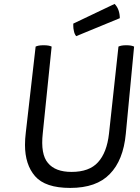

<svg xmlns="http://www.w3.org/2000/svg" viewBox="-20 -927 706 971"><path d="M241.2 -691.4Q235.4 -694.3 225.6 -696.3Q214.8 -698.2 201.2 -698.2Q185.5 -698.2 175.8 -696.3Q166 -694.3 160.2 -691.4Q143.6 -545.9 110.4 -255.9Q108.4 -242.2 107.4 -224.6Q106.4 -208 106.4 -194.3Q106.4 -94.7 157.2 -36.1Q209 23.4 335 23.4Q467.8 23.4 535.2 -46.9Q603.5 -116.2 616.2 -250Q629.9 -397.5 658.2 -691.4Q652.3 -694.3 642.6 -696.3Q632.8 -698.2 618.2 -698.2Q604.5 -698.2 594.7 -696.3Q585 -694.3 579.1 -691.4Q563.5 -543.9 531.2 -251Q520.5 -155.3 475.6 -106.4Q431.6 -57.6 341.8 -57.6Q259.8 -57.6 222.7 -102.5Q184.6 -146.5 196.3 -252.9Q210.9 -399.4 241.2 -691.4ZM350.6 -807.6Q350.6 -801.8 350.6 -795.9Q350.6 -783.2 353.5 -771.5Q356.4 -754.9 365.2 -744.1Q438.5 -774.4 585.9 -835Q585.9 -856.4 579.1 -876Q572.3 -894.5 559.6 -907.2Q490.2 -874 350.6 -807.6Z"/></svg>

Font: cl
Style: Italic
Weight: 400
Designer: Mitja Miklavcic
Version: Version 7.504; 2011; Build 1022